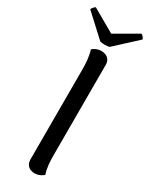

<svg xmlns="http://www.w3.org/2000/svg" viewBox="-256 -929 772 986"><g transform="rotate(30 129.5 -436.0)"><path d="M157 -743 285 -861C284 -867 272 -881 265 -884L130 -806L-6 -884C-13 -881 -24 -867 -26 -861L102 -743C114 -739 145 -739 157 -743ZM147 12C173 12 191 -1 200 -9C188 -41 186 -81 186 -120V-655C186 -686 163 -704 132 -704C107 -704 88 -692 80 -684C91 -651 94 -611 94 -572V-38C94 -7 116 12 147 12Z"/></g></svg>

Font: Arima Koshi Medium
Style: Regular
Weight: 500
Designer: Joana Correia and Natanael Gama
Foundry: NDISCOVER
Version: Version 1.019;PS 001.019;hotconv 1.0.88;makeotf.lib2.5.64775